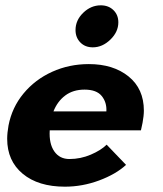

<svg xmlns="http://www.w3.org/2000/svg" viewBox="-20 -692 612 722"><path d="M7 -170Q7 -192 12 -220Q25 -288 68.5 -340.5Q112 -393 176 -422Q240 -451 314 -451Q406 -451 463.5 -404.5Q521 -358 521 -276Q521 -257 516 -230L510 -202H167Q164 -152 184 -123Q204 -94 241 -94Q283 -94 321.5 -110.5Q360 -127 381 -148L454 -72Q416 -37 353 -13.5Q290 10 224 10Q124 10 65.5 -38.5Q7 -87 7 -170ZM380 -273Q382 -307 362.5 -331Q343 -355 298 -355Q255 -355 225.5 -333Q196 -311 181 -273ZM264 -579Q264 -616 293 -644Q322 -672 359 -672Q388 -672 406.5 -654Q425 -636 425 -608Q425 -572 395 -543Q365 -514 329 -514Q300 -514 282 -532.5Q264 -551 264 -579Z"/></svg>

Font: Teachers
Style: Bold Italic
Weight: 700
Designer: Alfredo Marco Pradil & Chank Diesel
Version: Version 0.009